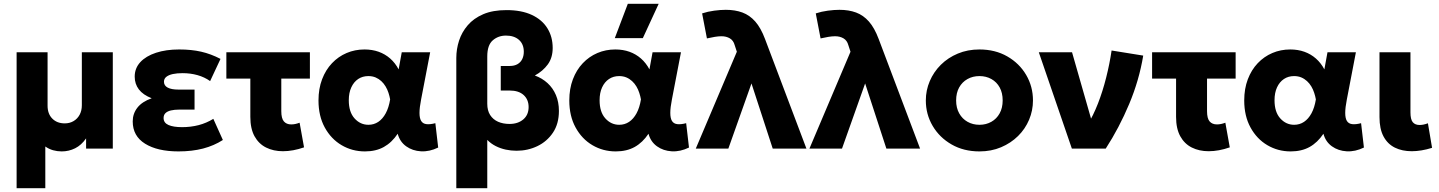

<svg xmlns="http://www.w3.org/2000/svg" viewBox="-20 -787 7624 1017"><path d="M68 210V-510H232V-227Q232 -184 257 -158.8Q282 -133.5 323 -133.5Q349.5 -133.5 370 -145.8Q390.5 -158 402 -179.5Q413.5 -201 413.5 -229.5V-510H577.5V0H436V-54Q411 -18 377.8 -1.5Q344.5 15 307 15Q283.5 15 261.2 8.8Q239 2.5 220 -11V210Z M925.5 15Q814 15 748.5 -25.8Q683 -66.5 683 -144Q683 -185 707.8 -216.8Q732.5 -248.5 783.5 -266.5Q737.5 -284.5 715.5 -313.5Q693.5 -342.5 693.5 -381Q693.5 -425.5 723.2 -457.8Q753 -490 806.2 -507.5Q859.5 -525 929 -525Q994 -525 1045.5 -513.2Q1097 -501.5 1148 -475L1093 -357.5Q1063.5 -378.5 1026.2 -389Q989 -399.5 947 -399.5Q917.5 -399.5 895.5 -394.8Q873.5 -390 861 -380Q848.5 -370 848.5 -354Q848.5 -333.5 868.2 -323Q888 -312.5 924.5 -312.5H1010.5V-206.5H930.5Q904 -206.5 885.2 -202Q866.5 -197.5 856.5 -187.8Q846.5 -178 846.5 -162Q846.5 -136.5 872.2 -125Q898 -113.5 944.5 -113.5Q990.5 -113.5 1032 -124.2Q1073.5 -135 1110 -157.5L1160.5 -45.5Q1114 -15.5 1055.8 -0.2Q997.5 15 925.5 15Z M1478.5 14Q1428.5 14 1389.5 -5.5Q1350.5 -25 1328.2 -65.2Q1306 -105.5 1306 -168V-370.5H1179V-510H1621.5V-370.5H1470V-198.5Q1470 -159.5 1483.8 -143.8Q1497.5 -128 1522.5 -128Q1533 -128 1544 -130.2Q1555 -132.5 1567 -137L1590.5 -6.5Q1562 3.5 1533.5 8.8Q1505 14 1478.5 14Z M1913 15Q1845.5 15 1789.5 -18Q1733.5 -51 1700.2 -111.8Q1667 -172.5 1667 -255Q1667 -317 1686 -367Q1705 -417 1738.5 -452.2Q1772 -487.5 1816 -506.2Q1860 -525 1911 -525Q1951.5 -525 1985.8 -512.8Q2020 -500.5 2046.8 -477Q2073.5 -453.5 2091.5 -419.5L2108 -510H2258.5L2210.5 -260Q2202 -217 2202 -189Q2202 -161 2210.8 -146.5Q2219.5 -132 2238.2 -129.5Q2257 -127 2286 -134.5L2301 -5.5Q2255 17 2210 14.5Q2165 12 2131.5 -12Q2098 -36 2086.5 -78.5Q2055.5 -32 2013.2 -8.5Q1971 15 1913 15ZM1931.5 -126Q1960.5 -126 1983.8 -141.5Q2007 -157 2023.2 -187Q2039.5 -217 2046.5 -260.5Q2043.5 -277.5 2037.8 -295.2Q2032 -313 2022.5 -329Q2013 -345 1999.8 -357.2Q1986.5 -369.5 1969.5 -376.8Q1952.5 -384 1931 -384Q1900.5 -384 1877.2 -368.5Q1854 -353 1840.8 -324.2Q1827.5 -295.5 1827.5 -256Q1827.5 -193.5 1858 -159.8Q1888.5 -126 1931.5 -126Z M2397 210V-480Q2397 -526.5 2411.5 -571.5Q2426 -616.5 2457.5 -653.2Q2489 -690 2539.8 -711.8Q2590.5 -733.5 2663 -733.5Q2742.5 -733.5 2797 -708Q2851.5 -682.5 2879.5 -637.2Q2907.5 -592 2907.5 -533Q2907.5 -481.5 2881.8 -446Q2856 -410.5 2813 -387Q2851.5 -373 2880.2 -346.8Q2909 -320.5 2924.8 -283.2Q2940.5 -246 2940.5 -199.5Q2940.5 -131.5 2909 -84.5Q2877.5 -37.5 2826.5 -13Q2775.5 11.5 2716 11.5Q2687 11.5 2659 5.5Q2631 -0.5 2605.8 -13.2Q2580.5 -26 2561 -46V210ZM2679 -130.5Q2723.5 -130.5 2751.8 -154.5Q2780 -178.5 2780 -220Q2780 -259.5 2753.8 -283.5Q2727.5 -307.5 2679.5 -307.5H2632.5V-437.5H2679.5Q2704.5 -437.5 2721.2 -447.2Q2738 -457 2746.2 -474Q2754.5 -491 2754.5 -513Q2754.5 -553 2729 -575.8Q2703.5 -598.5 2660 -598.5Q2619 -598.5 2590 -573.2Q2561 -548 2561 -488V-237.5Q2561 -201.5 2576.2 -177.8Q2591.5 -154 2618 -142.2Q2644.5 -130.5 2679 -130.5Z M3241.5 15Q3174 15 3118 -18Q3062 -51 3028.8 -111.8Q2995.5 -172.5 2995.5 -255Q2995.5 -317 3014.5 -367Q3033.5 -417 3067 -452.2Q3100.5 -487.5 3144.5 -506.2Q3188.5 -525 3239.5 -525Q3280 -525 3314.2 -512.8Q3348.5 -500.5 3375.2 -477Q3402 -453.5 3420 -419.5L3436.5 -510H3587L3539 -260Q3530.5 -217 3530.5 -189Q3530.5 -161 3539.2 -146.5Q3548 -132 3566.8 -129.5Q3585.5 -127 3614.5 -134.5L3629.5 -5.5Q3583.5 17 3538.5 14.5Q3493.5 12 3460 -12Q3426.5 -36 3415 -78.5Q3384 -32 3341.8 -8.5Q3299.5 15 3241.5 15ZM3260 -126Q3289 -126 3312.2 -141.5Q3335.5 -157 3351.8 -187Q3368 -217 3375 -260.5Q3372 -277.5 3366.2 -295.2Q3360.5 -313 3351 -329Q3341.5 -345 3328.2 -357.2Q3315 -369.5 3298 -376.8Q3281 -384 3259.5 -384Q3229 -384 3205.8 -368.5Q3182.5 -353 3169.2 -324.2Q3156 -295.5 3156 -256Q3156 -193.5 3186.5 -159.8Q3217 -126 3260 -126ZM3236.5 -585 3305.5 -767H3469L3385 -585Z M3665.5 0 3883 -513 3871.5 -548Q3865 -572.5 3846 -583.8Q3827 -595 3801.5 -595Q3786 -595 3766.2 -591.8Q3746.5 -588.5 3724.5 -583.5L3699 -716Q3729 -726 3763 -730.5Q3797 -735 3824.5 -735Q3873.5 -735 3912.2 -720.8Q3951 -706.5 3980.5 -673Q4010 -639.5 4032 -581L4251.5 0H4073L3960.5 -345L3838 0Z M4267.5 0 4485 -513 4473.5 -548Q4467 -572.5 4448 -583.8Q4429 -595 4403.5 -595Q4388 -595 4368.2 -591.8Q4348.5 -588.5 4326.5 -583.5L4301 -716Q4331 -726 4365 -730.5Q4399 -735 4426.5 -735Q4475.5 -735 4514.2 -720.8Q4553 -706.5 4582.5 -673Q4612 -639.5 4634 -581L4853.5 0H4675L4562.5 -345L4440 0Z M5168 15Q5084.5 15 5020.5 -21.8Q4956.5 -58.5 4920.2 -120Q4884 -181.5 4884 -255Q4884 -308.5 4904.8 -357.2Q4925.5 -406 4963.5 -443.8Q5001.5 -481.5 5053.5 -503.2Q5105.5 -525 5168 -525Q5251.5 -525 5315.5 -488.2Q5379.5 -451.5 5415.5 -390Q5451.5 -328.5 5451.5 -255Q5451.5 -201.5 5431 -152.8Q5410.5 -104 5372.5 -66.5Q5334.5 -29 5282.5 -7Q5230.5 15 5168 15ZM5168 -126Q5203 -126 5231 -141.8Q5259 -157.5 5275 -186.5Q5291 -215.5 5291 -255Q5291 -295 5275.2 -323.8Q5259.5 -352.5 5231.5 -368.2Q5203.5 -384 5168 -384Q5132.5 -384 5104.5 -368.2Q5076.5 -352.5 5060.5 -323.8Q5044.5 -295 5044.5 -255Q5044.5 -215.5 5060.8 -186.5Q5077 -157.5 5105 -141.8Q5133 -126 5168 -126Z M5657.5 0 5482.5 -510H5658.5L5778.5 -91L5740 -125Q5770.5 -174 5795.8 -238.8Q5821 -303.5 5839.2 -376Q5857.5 -448.5 5868 -519.5L6035.5 -492.5Q6014 -362 5961.2 -236.2Q5908.5 -110.5 5837 0Z M6382 14Q6332 14 6293 -5.5Q6254 -25 6231.8 -65.2Q6209.5 -105.5 6209.5 -168V-370.5H6082.5V-510H6525V-370.5H6373.5V-198.5Q6373.5 -159.5 6387.2 -143.8Q6401 -128 6426 -128Q6436.5 -128 6447.5 -130.2Q6458.5 -132.5 6470.5 -137L6494 -6.5Q6465.5 3.5 6437 8.8Q6408.5 14 6382 14Z M6816.5 15Q6749 15 6693 -18Q6637 -51 6603.8 -111.8Q6570.5 -172.5 6570.5 -255Q6570.5 -317 6589.5 -367Q6608.5 -417 6642 -452.2Q6675.5 -487.5 6719.5 -506.2Q6763.5 -525 6814.5 -525Q6855 -525 6889.2 -512.8Q6923.5 -500.5 6950.2 -477Q6977 -453.5 6995 -419.5L7011.5 -510H7162L7114 -260Q7105.5 -217 7105.5 -189Q7105.5 -161 7114.2 -146.5Q7123 -132 7141.8 -129.5Q7160.5 -127 7189.5 -134.5L7204.5 -5.5Q7158.5 17 7113.5 14.5Q7068.5 12 7035 -12Q7001.5 -36 6990 -78.5Q6959 -32 6916.8 -8.5Q6874.5 15 6816.5 15ZM6835 -126Q6864 -126 6887.2 -141.5Q6910.5 -157 6926.8 -187Q6943 -217 6950 -260.5Q6947 -277.5 6941.2 -295.2Q6935.5 -313 6926 -329Q6916.5 -345 6903.2 -357.2Q6890 -369.5 6873 -376.8Q6856 -384 6834.5 -384Q6804 -384 6780.8 -368.5Q6757.5 -353 6744.2 -324.2Q6731 -295.5 6731 -256Q6731 -193.5 6761.5 -159.8Q6792 -126 6835 -126Z M7458 14Q7407 14 7368.5 -5Q7330 -24 7308.5 -64Q7287 -104 7287 -166.5V-510H7451V-192Q7451 -154.5 7463.2 -139.8Q7475.5 -125 7499.5 -125Q7509.5 -125 7520.5 -127.2Q7531.5 -129.5 7543.5 -134L7565.5 -4Q7537 5 7509.8 9.5Q7482.5 14 7458 14Z"/></svg>

Font: Geologica Roman
Style: Bold
Weight: 700
Designer: Sindre Bremnes, Frode Helland
Foundry: Monokrom Skriftforlag AS
Version: Version 1.010;gftools[0.9.28]